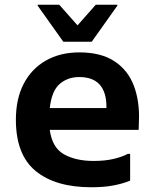

<svg xmlns="http://www.w3.org/2000/svg" viewBox="-20 -780 653 810"><path d="M365 10Q214 10 130.5 -58.5Q47 -127 47 -275Q47 -363 80 -426.5Q113 -490 173.5 -524.5Q234 -559 315 -559Q406 -559 463 -521.5Q520 -484 545 -417.5Q570 -351 566 -265L565 -232H190Q200 -157 250 -129Q300 -101 375 -101Q424 -101 461 -110Q498 -119 519 -131H529V-18Q501 -6 460.5 2Q420 10 365 10ZM314 -455Q266 -455 232 -426Q198 -397 190 -324H429V-330Q429 -391 400.5 -423Q372 -455 314 -455ZM247 -604 139 -756V-760H230L307 -673L384 -760H475V-756L367 -604Z"/></svg>

Font: Kufam SemiBold
Style: Regular
Weight: 600
Designer: Wael Morcos, Artur Schmal
Foundry: Original Type
Version: Version 1.300; ttfautohint (v1.8.3)